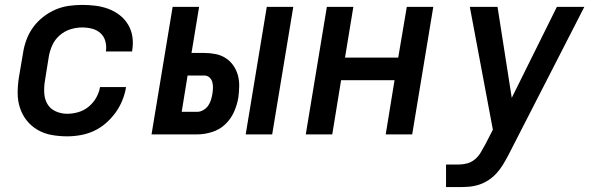

<svg xmlns="http://www.w3.org/2000/svg" viewBox="-20 -548 2440 783"><path d="M254 8Q222 8 191 2.5Q160 -3 134 -18Q108 -33 89.5 -56Q71 -79 61.5 -108Q52 -137 52 -168.5Q52 -200 57 -232L74 -332Q78 -359 88 -386Q98 -413 115 -436.5Q132 -460 155.5 -478.5Q179 -497 205.5 -508.5Q232 -520 260 -524Q288 -528 315 -528Q343 -528 370.5 -524.5Q398 -521 423 -511.5Q448 -502 468.5 -486Q489 -470 502.5 -447.5Q516 -425 520 -397.5Q524 -370 519 -342Q519 -341 519 -340Q519 -339 519 -338H412Q412 -339 412 -339.5Q412 -340 412 -340Q415 -361 409.5 -380.5Q404 -400 389.5 -413Q375 -426 355.5 -431Q336 -436 315 -436Q291 -436 267 -428.5Q243 -421 223.5 -404Q204 -387 193.5 -364Q183 -341 179 -317L163 -217Q159 -192 160.5 -167.5Q162 -143 173.5 -123.5Q185 -104 207 -94Q229 -84 254 -84Q276 -84 299 -90.5Q322 -97 341 -112.5Q360 -128 372 -149Q384 -170 388 -193H494Q490 -166 479 -139Q468 -112 451 -88.5Q434 -65 411.5 -45.5Q389 -26 363 -14Q337 -2 309 3Q281 8 254 8Z M982 0 1068 -520H1176L1090 0ZM598 0 684 -520H792L761 -332H813Q837 -332 859.5 -327.5Q882 -323 900.5 -311Q919 -299 931.5 -281Q944 -263 950 -241.5Q956 -220 955.5 -196.5Q955 -173 952 -150Q947 -120 934 -91Q921 -62 898 -40.5Q875 -19 844.5 -9.5Q814 0 785 0ZM721 -92H785Q797 -92 809 -99Q821 -106 828.5 -116.5Q836 -127 840 -139.5Q844 -152 846 -164Q848 -177 848.5 -189Q849 -201 846 -212.5Q843 -224 834.5 -232Q826 -240 813 -240H745Z M1227 0 1313 -520H1421L1387 -313H1604L1639 -520H1747L1661 0H1553L1589 -221H1371L1335 0Z M1799 215V123H1850Q1867 123 1884.5 118.5Q1902 114 1916.5 102Q1931 90 1940 74.5Q1949 59 1958 43L1990 -19L1896 -520H2009L2067 -149L2251 -520H2363L2053 85Q2043 104 2031.5 123Q2020 142 2005 158.5Q1990 175 1971.5 187Q1953 199 1932.5 205.5Q1912 212 1891.5 213.5Q1871 215 1850 215Z"/></svg>

Font: Iosevka SS04 SmBd Ex Obl
Style: Regular
Weight: 600
Width: 7
Italic angle: -9°
Monospace: yes
Designer: Belleve Invis
Foundry: Belleve Invis
Version: Version 19.0.0; ttfautohint (v1.8.4)